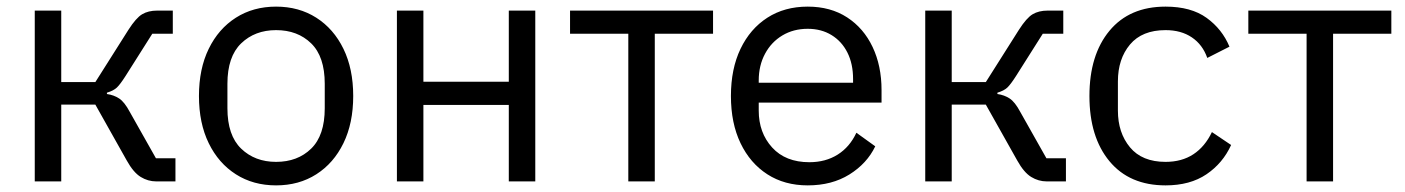

<svg xmlns="http://www.w3.org/2000/svg" viewBox="-20 -548 4243 580"><path d="M85 0V-516H165V-300H268L368 -458Q391 -494 409.5 -505Q428 -516 455 -516H502V-446H440L359 -318Q343 -293 333 -283.5Q323 -274 303 -268V-264Q324 -261 340 -250.5Q356 -240 372 -210L451 -70H510V0H452Q427 0 405 -13.5Q383 -27 363 -63L268 -232H165V0Z M814 12Q745 12 692.5 -21.5Q640 -55 610.5 -115.5Q581 -176 581 -258Q581 -340 610.5 -400.5Q640 -461 692.5 -494.5Q745 -528 814 -528Q883 -528 935.5 -494.5Q988 -461 1017.5 -400.5Q1047 -340 1047 -258Q1047 -176 1017.5 -115.5Q988 -55 935.5 -21.5Q883 12 814 12ZM814 -59Q879 -59 920 -99Q961 -139 961 -221V-295Q961 -377 920 -417Q879 -457 814 -457Q750 -457 708.5 -417Q667 -377 667 -295V-221Q667 -139 708.5 -99Q750 -59 814 -59Z M1179 0V-516H1259V-301H1517V-516H1597V0H1517V-231H1259V0Z M1878 0V-446H1702V-516H2134V-446H1958V0Z M2420 12Q2350 12 2298 -21.5Q2246 -55 2217 -115.5Q2188 -176 2188 -258Q2188 -340 2217 -400.5Q2246 -461 2298 -494.5Q2350 -528 2420 -528Q2489 -528 2539 -495.5Q2589 -463 2616 -406Q2643 -349 2643 -276V-238H2272V-214Q2272 -147 2312.5 -102.5Q2353 -58 2425 -58Q2474 -58 2510.5 -81Q2547 -104 2567 -147L2624 -106Q2599 -54 2546 -21Q2493 12 2420 12ZM2420 -461Q2377 -461 2343.5 -441Q2310 -421 2291 -385.5Q2272 -350 2272 -305V-298H2557V-309Q2557 -355 2540 -389Q2523 -423 2492 -442Q2461 -461 2420 -461Z M2775 0V-516H2855V-300H2958L3058 -458Q3081 -494 3099.5 -505Q3118 -516 3145 -516H3192V-446H3130L3049 -318Q3033 -293 3023 -283.5Q3013 -274 2993 -268V-264Q3014 -261 3030 -250.5Q3046 -240 3062 -210L3141 -70H3200V0H3142Q3117 0 3095 -13.5Q3073 -27 3053 -63L2958 -232H2855V0Z M3501 12Q3392 12 3331.5 -61Q3271 -134 3271 -258Q3271 -382 3331.5 -455Q3392 -528 3501 -528Q3578 -528 3625 -494Q3672 -460 3694 -407L3627 -373Q3613 -413 3580.5 -435Q3548 -457 3501 -457Q3430 -457 3393.5 -413.5Q3357 -370 3357 -302V-214Q3357 -147 3393.5 -103Q3430 -59 3501 -59Q3550 -59 3585 -82Q3620 -105 3641 -149L3699 -110Q3674 -55 3624.5 -21.5Q3575 12 3501 12Z M3927 0V-446H3751V-516H4183V-446H4007V0Z"/></svg>

Font: IBM Plex Sans
Style: Regular
Weight: 400
Designer: Mike Abbink, Paul van der Laan, Pieter van Rosmalen
Foundry: Bold Monday
Version: Version 3.201